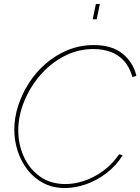

<svg xmlns="http://www.w3.org/2000/svg" viewBox="-20 -941 707 967"><path d="M307 6Q246 6 198.5 -19Q151 -44 118.5 -86Q86 -128 69 -180.5Q52 -233 52 -288Q52 -348 71.5 -408.5Q91 -469 126.5 -524Q162 -579 211.5 -621.5Q261 -664 322 -689Q383 -714 452 -714Q544 -714 597.5 -670.5Q651 -627 667 -559L647 -553Q632 -605 603 -636Q574 -667 535 -680.5Q496 -694 451 -694Q371 -694 302 -657.5Q233 -621 181.5 -561Q130 -501 101 -428.5Q72 -356 72 -284Q72 -213 100.5 -151Q129 -89 182 -51.5Q235 -14 310 -14Q354 -14 402 -29.5Q450 -45 496.5 -78Q543 -111 580 -164L598 -159Q564 -105 515 -68Q466 -31 412 -12.5Q358 6 307 6ZM447 -844 463 -921H483L467 -844Z"/></svg>

Font: Raleway Thin Thin
Style: Italic
Weight: 250
Italic angle: -12°
Version: Version 4.026